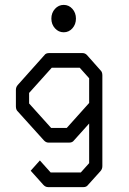

<svg xmlns="http://www.w3.org/2000/svg" viewBox="-20 -695 526 785"><path d="M344.5 -190 282.5 -121Q276 -112 263.5 -112H178Q168 -112 159.5 -121L53 -239Q45 -246 45 -260V-327Q45 -339.5 53 -348L162 -470Q167.5 -478 181 -478H317Q328 -478 335.5 -470L390.5 -408Q398.5 -401 398.5 -387V-16Q398.5 -3.5 390.5 5L340 61Q333.5 70 321.5 70H176.5Q166 70 157.5 61L105.5 3L143 -39L187 10H310.5L344.5 -28ZM344.5 -274V-375L306 -418H191.5L99 -315V-272L189 -172H253ZM204.8 -579.2Q190 -595.5 190 -619Q190 -642.5 204.8 -658.8Q219.5 -675 240.5 -675Q261.5 -675 276 -658.8Q290.5 -642.5 290.5 -619Q290.5 -595.5 276 -579.2Q261.5 -563 240.5 -563Q219.5 -563 204.8 -579.2Z"/></svg>

Font: 3270 Nerd Font Mono SemCond
Style: Regular
Weight: 400
Monospace: yes
Version: Version 3.0.1;Nerd Fonts 3.1.1